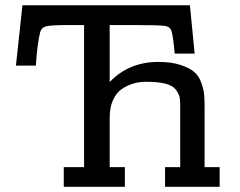

<svg xmlns="http://www.w3.org/2000/svg" viewBox="-20 -715 918 735"><path d="M41 -463.9 65.9 -694.8H707L725.1 -509.8H648.9Q642.1 -581.5 636 -597.7Q629.9 -613.8 608.9 -616.2Q583 -619.1 490.2 -619.1H399.9V-400.9Q473.1 -478 586.9 -478Q635.7 -478 670.4 -466.6Q705.1 -455.1 723.1 -439.9Q741.2 -424.8 750.5 -398.4Q759.8 -372.1 761.5 -353Q763.2 -334 763.2 -304.2V-75.2H820.8V0H611.8V-75.2H669.9V-310.1Q669.9 -331.1 667.5 -343Q665 -355 653.6 -371.1Q642.1 -387.2 614 -394.5Q585.9 -401.9 540 -401.9Q514.2 -401.9 491.7 -395.5Q469.2 -389.2 447.5 -375Q425.8 -360.8 412.8 -332.5Q399.9 -304.2 399.9 -265.1V-75.2H458V0H224.1V-75.2H301.8V-619.1H244.1Q172.4 -619.1 155.3 -614Q138.2 -608.9 133.8 -591.8Q122.6 -547.9 117.2 -463.9Z"/></svg>

Font: CMU Concrete
Style: Bold
Weight: 700
Version: Version 0.7.0